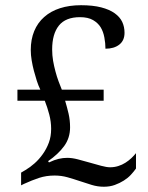

<svg xmlns="http://www.w3.org/2000/svg" viewBox="-20 -707 570 737"><path d="M230 -320.3Q237.3 -295.9 243.2 -270.8Q249 -245.6 249 -218.3Q249 -177.2 226.1 -146Q203.1 -114.7 164.6 -88.4L168 -83.5Q188.5 -93.3 205.1 -97.2Q221.7 -101.1 238.3 -101.1Q256.8 -101.1 279.3 -95.2Q301.8 -89.4 324.5 -82.8Q347.2 -76.2 368.2 -70.6Q389.2 -64.9 402.8 -64.9Q418.9 -64.9 433.8 -69.6Q448.7 -74.2 461.4 -82.3Q474.1 -90.3 484.6 -100.3Q495.1 -110.4 502 -119.1V-60.1Q493.7 -48.3 482.4 -36.1Q471.2 -23.9 455.3 -13.9Q439.5 -3.9 420.7 2.9Q401.9 9.8 378.4 9.8Q355 9.8 332.3 2.9Q309.6 -3.9 285.9 -12Q262.2 -20 238.8 -26.6Q215.3 -33.2 189.5 -33.2Q157.7 -33.2 130.1 -24.2Q102.5 -15.1 71.8 -1L61 4.4V-44.4L77.6 -54.2Q95.7 -64.9 112.8 -80.1Q129.9 -95.2 144.3 -115.5Q158.7 -135.7 167.5 -159.4Q176.3 -183.1 176.3 -212.4Q176.3 -239.7 169.2 -267.1Q162.1 -294.4 151.9 -320.3H46.9V-362.8H134.8Q127 -378.9 121.1 -397.5Q115.2 -416 110.1 -435.3Q105 -454.6 101.6 -475.1Q98.1 -495.6 98.1 -515.1Q98.1 -555.7 111.3 -587.6Q124.5 -619.6 149.7 -641.8Q174.8 -664.1 210.4 -675.5Q246.1 -687 291 -687Q336.4 -687 368.4 -678.7Q400.4 -670.4 420.4 -656Q440.4 -641.6 449.2 -622.8Q458 -604 458 -581.1Q458 -551.3 437.7 -535.6Q417.5 -520 384.8 -520Q384.8 -541 380.6 -563.2Q376.5 -585.4 366.5 -602.1Q356.4 -618.7 337.2 -629.9Q317.9 -641.1 287.1 -641.1Q231.9 -641.1 206.1 -608.9Q180.2 -576.7 180.2 -517.1Q180.2 -494.6 183.8 -473.6Q187.5 -452.6 192.9 -432.6Q198.2 -412.6 204.8 -394.8Q211.4 -377 217.3 -362.8H377.9V-320.3Z"/></svg>

Font: MUA Office
Style: Regular
Weight: 400
Designer: Khon Soe Zaw Thu
Foundry: Myanmar Unicode
Version: Version 2.10 June 24, 2017